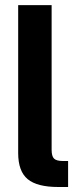

<svg xmlns="http://www.w3.org/2000/svg" viewBox="-20 -748 306 768"><path d="M213.4 0Q128.4 0 90.6 -31.5Q52.7 -63 52.7 -135.7V-727.5H186.5V-148.9Q186.5 -123 196.3 -113.5Q206.1 -104 231.4 -104Q236.3 -104 242.2 -104Q248 -104 252.4 -104V0Q242.7 0 232.9 0Q223.1 0 213.4 0Z"/></svg>

Font: Inter Cardless Display
Style: Bold
Weight: 700
Designer: Rasmus Andersson
Foundry: rsms
Version: Version 4.001;git-9221beed3